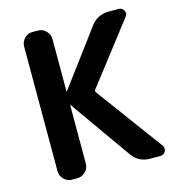

<svg xmlns="http://www.w3.org/2000/svg" viewBox="-108 -824 846 917"><g transform="rotate(-15 315.0 -365.0)"><path d="M135 0Q112 0 95.5 -17Q79 -34 79 -57V-673Q79 -696 95.5 -713Q112 -730 135 -730H162Q185 -730 202 -713Q219 -696 219 -673V-414Q219 -413 220 -413L221 -414L422 -684Q455 -730 512 -730H562Q579 -730 587 -714Q595 -698 584 -685L354 -387Q349 -380 354 -373L595 -46Q606 -32 598 -16Q590 0 572 0H522Q465 0 433 -46L221 -346Q221 -347 220 -347Q219 -347 219 -346V-57Q219 -34 202 -17Q185 0 162 0Z"/></g></svg>

Font: Rounded Mplus 1c Bold
Style: Bold
Weight: 700
Version: Version 1.059.20150529